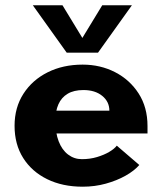

<svg xmlns="http://www.w3.org/2000/svg" viewBox="-20 -695 612 725"><path d="M292 10Q216 10 158 -18.5Q100 -47 67.5 -98.5Q35 -150 35 -220Q35 -289 68.5 -341Q102 -393 160 -422Q218 -451 292 -451Q359 -451 414.5 -422.5Q470 -394 503.5 -342Q537 -290 537 -219V-191H164V-277H393Q393 -311 366 -333Q339 -355 295 -355Q259 -355 235.5 -341Q212 -327 200.5 -301Q189 -275 189 -239Q189 -194 201.5 -161.5Q214 -129 237 -111.5Q260 -94 289 -94Q320 -94 346.5 -102Q373 -110 392.5 -121.5Q412 -133 421 -145L506 -72Q487 -50 454 -31.5Q421 -13 379.5 -1.5Q338 10 292 10ZM232 -496 104 -675H216L314 -514H268L366 -675H478L350 -496Z"/></svg>

Font: Teachers
Style: Bold
Weight: 700
Designer: Alfredo Marco Pradil, Chank Diesel
Version: Version 1.001